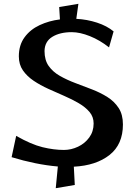

<svg xmlns="http://www.w3.org/2000/svg" viewBox="-20 -866 707 1009"><path d="M273 123 284 9Q226 4 164.5 -8.5Q103 -21 41 -40L65 -152Q144 -107 203.5 -92.5Q263 -78 316 -78Q354 -78 390 -95Q426 -112 449 -143.5Q472 -175 472 -217Q472 -252 450.5 -277.5Q429 -303 394 -323.5Q359 -344 317.5 -362Q276 -380 234 -399Q192 -418 157 -441.5Q122 -465 100.5 -496Q79 -527 79 -570Q79 -629 109 -670Q139 -711 188.5 -734Q238 -757 295 -764L291 -829L392 -846L381 -767Q438 -764 490 -747Q542 -730 577 -701L553 -617Q505 -655 452.5 -676Q400 -697 357 -697Q295 -697 255 -672.5Q215 -648 214 -598Q214 -550 236 -519Q258 -488 295 -467Q332 -446 376 -429.5Q420 -413 464 -396Q508 -379 544.5 -356Q581 -333 603.5 -298.5Q626 -264 626 -212Q626 -107 555.5 -51.5Q485 4 368 10L373 106Z"/></svg>

Font: Marhey
Style: Regular
Weight: 400
Designer: Nur Syamsi & Bustanul Arifin
Foundry: Namelatype
Version: Version 1.000; ttfautohint (v1.8.4.7-5d5b)